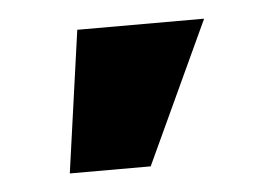

<svg xmlns="http://www.w3.org/2000/svg" viewBox="-30 -747 400 279"><g transform="rotate(-5 170.0 -607.5)"><path d="M62 -504 91 -711H276L180 -504Z"/></g></svg>

Font: Ysabeau Infant Black
Style: Regular
Weight: 900
Designer: Christian Thalmann (Catharsis Fonts)
Version: Version 2.001;gftools[0.9.30]; featfreeze: ss01,ss02,lnum